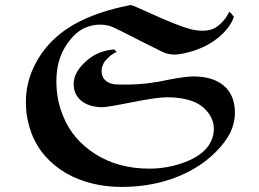

<svg xmlns="http://www.w3.org/2000/svg" viewBox="-20 -705 1018 756"><path d="M383 -283Q331 -283 300.5 -308Q270 -333 270 -374Q270 -414 306 -451.5Q342 -489 385 -502Q404 -508 424 -510H431L435 -505L440 -500Q419 -494 393 -464Q380 -444 380 -427Q380 -381 431 -373Q437 -372 475 -372Q559 -372 643 -391Q709 -404 742 -404Q819 -404 862 -367Q905 -330 905 -260Q905 -222 887 -183Q867 -144 830 -107Q793 -70 751 -45Q625 31 457 31Q418 31 374 24Q254 3 176.5 -71Q99 -145 84 -262Q82 -282 82 -304Q82 -384 120 -455Q178 -566 305 -626Q381 -662 479 -682Q491 -685 495 -685Q502 -685 578 -650Q679 -604 731 -590Q756 -584 778 -584Q800 -584 818 -591Q835 -598 852.5 -615.5Q870 -633 879 -652L883 -659L893 -649L901 -639Q888 -600 848 -564Q796 -518 721 -499Q687 -490 666 -490Q642 -490 617 -502L527 -547Q436 -594 415 -602Q393 -608 374 -608Q342 -608 311 -594Q277 -577 249 -539Q221 -501 210 -456Q202 -422 202 -386Q202 -310 229 -247Q266 -155 356 -98Q446 -41 568 -41Q641 -41 708 -66.5Q775 -92 802 -133Q822 -163 822 -198Q822 -232 799 -262Q776 -292 739 -306Q696 -322 639 -322Q598 -322 503 -303Q403 -283 383 -283Z"/></svg>

Font: KaTeX_Fraktur
Style: Bold
Weight: 700
Version: Version 1.1; ttfautohint (v1.3)